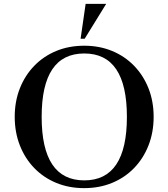

<svg xmlns="http://www.w3.org/2000/svg" viewBox="-20 -960 869 991"><path d="M414 11Q336 11 270.5 -16Q205 -43 157 -92.5Q109 -142 82.5 -209.5Q56 -277 56 -357Q56 -437 82.5 -504Q109 -571 157 -620.5Q205 -670 270.5 -697Q336 -724 415 -724Q493 -724 558.5 -697Q624 -670 672 -620.5Q720 -571 746.5 -504Q773 -437 773 -357Q773 -277 746.5 -209.5Q720 -142 672 -92.5Q624 -43 558.5 -16Q493 11 414 11ZM415 -29Q635 -29 635 -357Q635 -684 415 -684Q195 -684 195 -357Q195 -29 415 -29ZM396 -760 422 -940H528L417 -760Z"/></svg>

Font: Baskervville SemiBold
Style: Regular
Weight: 600
Version: Version 1.100